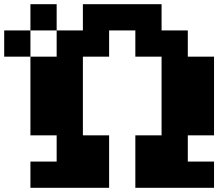

<svg xmlns="http://www.w3.org/2000/svg" viewBox="-20 -1020 1040 915"><path d="M1000 -750V-375H875V-250H1000V-125H625V-375H750V-750H625V-875H500V-750H375V-375H500V-125H125V-250H250V-375H125V-750H250V-875H375V-1000H750V-875H875V-750ZM250 -875H125V-1000H250ZM125 -875V-750H0V-875Z"/></svg>

Font: Press Start 2P
Style: Regular
Weight: 400
Designer: CodeMan38
Foundry: CodeMan38
Version: Version 3.000